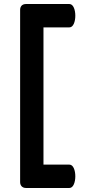

<svg xmlns="http://www.w3.org/2000/svg" viewBox="-20 -818 425 954"><path d="M109 -798C89 -798 80 -785 80 -769V87C80 102 89 116 109 116H325C364 116 364 0 325 0H196V-682H325C364 -682 364 -798 325 -798Z"/></svg>

Font: Lilita 2
Style: Regular
Weight: 400
Designer: Juan Montoreano
Foundry: Juan Montoreano
Version: Version 2.001